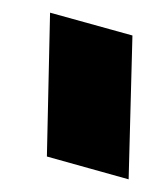

<svg xmlns="http://www.w3.org/2000/svg" viewBox="-20 -720 259 303"><path d="M183 -437 54 -473 59 -700 189 -664Z"/></svg>

Font: Blaka
Style: Regular
Weight: 400
Designer: Mohamed Gaber
Foundry: Kief Type Foundry
Version: Version 1.003; ttfautohint (v1.8.4.7-5d5b)